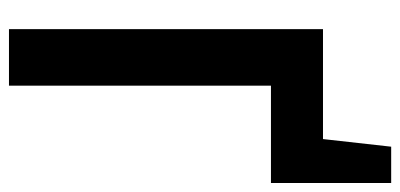

<svg xmlns="http://www.w3.org/2000/svg" viewBox="-252 -640 892 428"><g transform="rotate(90 194.0 -426.0)"><path d="M388 -584H171V0H45V-700H290L307 -852H388Z"/></g></svg>

Font: PT Sans Narrow
Style: Bold
Weight: 700
Width: 3
Designer: A.Korolkova, O.Umpeleva, V.Yefimov
Foundry: ParaType Ltd
Version: Version 2.003W OFL